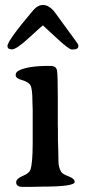

<svg xmlns="http://www.w3.org/2000/svg" viewBox="-20 -730 349 754"><path d="M189.5 -689Q196.3 -681.2 230.2 -633.8Q264.2 -586.4 275.9 -571.3Q287.6 -556.2 287.6 -551.8V-548.3Q287.6 -535.6 265.6 -535.6H262.2Q251 -535.6 205.1 -578.1L148.4 -630.4Q147 -630.4 95.9 -583.3Q44.9 -536.1 27.1 -536.1Q9.3 -536.1 9.3 -549.3Q9.3 -570.3 109.9 -689Q127.9 -710.4 148.9 -710.4Q169.9 -710.4 189.5 -689ZM68.8 3.9Q43.5 3.9 43.5 -14.2Q43.5 -28.3 68.8 -38.8Q94.2 -49.3 99.1 -62.5Q108.4 -87.4 108.4 -168.9V-299.3L107.4 -329.6Q107.4 -384.8 98.4 -397Q89.4 -409.2 65.4 -415.8Q41.5 -422.4 41.5 -435.5Q41.5 -446.3 53.2 -452.6Q88.9 -471.2 170.4 -471.2H177.7Q200.2 -471.2 203.6 -454.1Q207 -437.5 207 -349.6V-242.7L207.5 -219.7V-182.1L209 -129.9Q209.5 -122.6 209.5 -97.7Q209.5 -72.8 220.2 -55.2Q225.6 -46.4 249.5 -37.4Q273.4 -28.3 273.4 -15.6Q273.4 2.9 145 2.9L99.6 3.9Z"/></svg>

Font: Averia Serif Libre Light
Style: Regular
Weight: 300
Version: Version 1.002